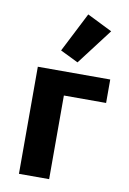

<svg xmlns="http://www.w3.org/2000/svg" viewBox="-91 -872 625 927"><g transform="rotate(10 222.0 -408.0)"><path d="M388 -755 265 -816 166 -622 254 -579ZM69 0H217V-410H424V-525H69Z"/></g></svg>

Font: LVC Sans
Style: Bold
Weight: 700
Designer: Mike Abbink, Paul van der Laan, Pieter van Rosmalen
Foundry: Bold Monday
Version: Version 3.0